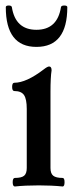

<svg xmlns="http://www.w3.org/2000/svg" viewBox="-20 -672 267 696"><path d="M112 -502Q1 -502 1 -646Q1 -652 11.5 -652Q22 -652 23 -646Q36 -564 112 -564Q188 -564 201 -646Q202 -652 213 -652Q224 -652 224 -646Q224 -502 112 -502ZM34 4Q26 4 26 -11.5Q26 -27 34 -27Q58 -27 67.5 -35Q77 -43 77 -63V-277Q77 -313 67 -327.5Q57 -342 32 -342Q24 -342 24 -357Q24 -372 32 -372Q75 -372 138 -420Q152 -431 158 -431Q167 -431 167 -417Q163 -392 163 -339V-63Q163 -43 173 -35Q183 -27 207 -27Q214 -27 214 -11.5Q214 4 207 4Q167 0 121 0Q71 0 34 4Z"/></svg>

Font: Junicode Cond Medium
Style: Regular
Weight: 500
Width: 3
Designer: Peter S. Baker
Version: Version 2.201